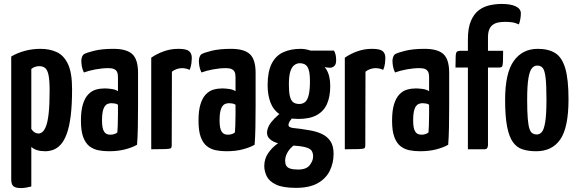

<svg xmlns="http://www.w3.org/2000/svg" viewBox="-20 -758 2929 975"><path d="M86 197Q60 197 48.5 188Q37 179 37 153V-471Q67 -489 105.5 -499.5Q144 -510 185 -510Q233 -510 269 -493Q305 -476 325.5 -432Q346 -388 346 -306Q346 -225 339 -169.5Q332 -114 319 -78.5Q306 -43 288.5 -24Q271 -5 251 2.5Q231 10 209 10Q186 10 168.5 4.5Q151 -1 139 -12V189Q127 192 113 194.5Q99 197 86 197ZM176 -80Q185 -80 194.5 -87Q204 -94 213 -115.5Q222 -137 227 -181Q232 -225 232 -298Q232 -350 226.5 -376.5Q221 -403 209.5 -412.5Q198 -422 179 -422Q157 -422 139 -408V-103Q147 -91 156 -85.5Q165 -80 176 -80Z M533 10Q505 10 479.5 5Q454 0 434 -15.5Q414 -31 402.5 -62Q391 -93 391 -145Q391 -196 401 -228.5Q411 -261 428.5 -279Q446 -297 467.5 -303Q489 -309 512 -309Q524 -309 544.5 -306.5Q565 -304 579 -295Q579 -295 579 -307.5Q579 -320 579 -336.5Q579 -353 579 -367Q579 -384 574 -393.5Q569 -403 558.5 -407.5Q548 -412 530 -412Q499 -412 464.5 -405.5Q430 -399 406 -390Q398 -406 395.5 -422Q393 -438 393 -449Q393 -458 396 -467.5Q399 -477 405 -482Q417 -490 457 -500Q497 -510 556 -510Q623 -510 652 -483Q681 -456 681 -388V-339Q681 -282 681 -223Q681 -164 680 -112Q679 -60 676 -23Q652 -9 615.5 0.5Q579 10 533 10ZM541 -74Q551 -74 561.5 -77.5Q572 -81 576 -86Q577 -99 578 -123.5Q579 -148 579 -175.5Q579 -203 579 -226Q572 -231 562.5 -232.5Q553 -234 546 -234Q536 -234 527 -230.5Q518 -227 511.5 -217.5Q505 -208 501.5 -191Q498 -174 498 -148Q498 -126 500.5 -112.5Q503 -99 508.5 -90Q514 -81 522 -77.5Q530 -74 541 -74Z M748 0V-465Q775 -484 810.5 -497Q846 -510 886 -510Q926 -510 940 -498.5Q954 -487 954 -463Q954 -453 952 -436.5Q950 -420 943 -403Q933 -408 923 -410Q913 -412 903 -412Q892 -412 878 -407.5Q864 -403 853 -394L852 -19Q852 -9 847.5 -5.5Q843 -2 821.5 -1Q800 0 748 0Z M1130 10Q1102 10 1076.5 5Q1051 0 1031 -15.5Q1011 -31 999.5 -62Q988 -93 988 -145Q988 -196 998 -228.5Q1008 -261 1025.5 -279Q1043 -297 1064.5 -303Q1086 -309 1109 -309Q1121 -309 1141.5 -306.5Q1162 -304 1176 -295Q1176 -295 1176 -307.5Q1176 -320 1176 -336.5Q1176 -353 1176 -367Q1176 -384 1171 -393.5Q1166 -403 1155.5 -407.5Q1145 -412 1127 -412Q1096 -412 1061.5 -405.5Q1027 -399 1003 -390Q995 -406 992.5 -422Q990 -438 990 -449Q990 -458 993 -467.5Q996 -477 1002 -482Q1014 -490 1054 -500Q1094 -510 1153 -510Q1220 -510 1249 -483Q1278 -456 1278 -388V-339Q1278 -282 1278 -223Q1278 -164 1277 -112Q1276 -60 1273 -23Q1249 -9 1212.5 0.5Q1176 10 1130 10ZM1138 -74Q1148 -74 1158.5 -77.5Q1169 -81 1173 -86Q1174 -99 1175 -123.5Q1176 -148 1176 -175.5Q1176 -203 1176 -226Q1169 -231 1159.5 -232.5Q1150 -234 1143 -234Q1133 -234 1124 -230.5Q1115 -227 1108.5 -217.5Q1102 -208 1098.5 -191Q1095 -174 1095 -148Q1095 -126 1097.5 -112.5Q1100 -99 1105.5 -90Q1111 -81 1119 -77.5Q1127 -74 1138 -74Z M1483 196Q1416 196 1381 179Q1346 162 1334 136Q1322 110 1322 85Q1322 49 1342 19.5Q1362 -10 1394 -32Q1426 -54 1464 -65L1498 -35Q1480 -28 1463.5 -13Q1447 2 1437.5 20.5Q1428 39 1428 59Q1428 73 1433.5 83Q1439 93 1453.5 98Q1468 103 1494 103Q1536 103 1553 80.5Q1570 58 1570 37Q1570 19 1562.5 7.5Q1555 -4 1530.5 -10.5Q1506 -17 1456 -20Q1419 -23 1392 -30.5Q1365 -38 1350 -52Q1335 -66 1336 -86Q1337 -103 1346 -120Q1355 -137 1373.5 -156Q1392 -175 1420 -195L1481 -175Q1479 -174 1470 -165Q1461 -156 1453 -144.5Q1445 -133 1445 -123Q1445 -110 1473 -107.5Q1501 -105 1542 -98Q1584 -92 1613 -78.5Q1642 -65 1658 -41Q1674 -17 1674 23Q1674 70 1654.5 109.5Q1635 149 1593 172.5Q1551 196 1483 196ZM1495 -154Q1436 -154 1402 -176.5Q1368 -199 1353.5 -237.5Q1339 -276 1339 -325Q1339 -394 1359.5 -434.5Q1380 -475 1418 -492.5Q1456 -510 1507 -510Q1520 -510 1535.5 -507Q1551 -504 1565 -498L1584 -453Q1617 -438 1637 -406Q1657 -374 1657 -321Q1657 -267 1640.5 -230Q1624 -193 1588.5 -173.5Q1553 -154 1495 -154ZM1500 -230Q1518 -230 1530 -240.5Q1542 -251 1548 -277Q1554 -303 1554 -347Q1554 -397 1542 -417Q1530 -437 1503 -437Q1487 -437 1474 -427Q1461 -417 1454 -394Q1447 -371 1447 -329Q1447 -294 1451.5 -272Q1456 -250 1467.5 -240Q1479 -230 1500 -230ZM1654 -414Q1639 -414 1616.5 -420.5Q1594 -427 1571 -436Q1548 -445 1533.5 -452Q1519 -459 1519 -459L1520 -501H1676Q1681 -493 1684 -481Q1687 -469 1687 -452Q1687 -432 1678 -423Q1669 -414 1654 -414Z M1731 0V-465Q1758 -484 1793.5 -497Q1829 -510 1869 -510Q1909 -510 1923 -498.5Q1937 -487 1937 -463Q1937 -453 1935 -436.5Q1933 -420 1926 -403Q1916 -408 1906 -410Q1896 -412 1886 -412Q1875 -412 1861 -407.5Q1847 -403 1836 -394L1835 -19Q1835 -9 1830.5 -5.5Q1826 -2 1804.5 -1Q1783 0 1731 0Z M2113 10Q2085 10 2059.5 5Q2034 0 2014 -15.5Q1994 -31 1982.5 -62Q1971 -93 1971 -145Q1971 -196 1981 -228.5Q1991 -261 2008.5 -279Q2026 -297 2047.5 -303Q2069 -309 2092 -309Q2104 -309 2124.5 -306.5Q2145 -304 2159 -295Q2159 -295 2159 -307.5Q2159 -320 2159 -336.5Q2159 -353 2159 -367Q2159 -384 2154 -393.5Q2149 -403 2138.5 -407.5Q2128 -412 2110 -412Q2079 -412 2044.5 -405.5Q2010 -399 1986 -390Q1978 -406 1975.5 -422Q1973 -438 1973 -449Q1973 -458 1976 -467.5Q1979 -477 1985 -482Q1997 -490 2037 -500Q2077 -510 2136 -510Q2203 -510 2232 -483Q2261 -456 2261 -388V-339Q2261 -282 2261 -223Q2261 -164 2260 -112Q2259 -60 2256 -23Q2232 -9 2195.5 0.5Q2159 10 2113 10ZM2121 -74Q2131 -74 2141.5 -77.5Q2152 -81 2156 -86Q2157 -99 2158 -123.5Q2159 -148 2159 -175.5Q2159 -203 2159 -226Q2152 -231 2142.5 -232.5Q2133 -234 2126 -234Q2116 -234 2107 -230.5Q2098 -227 2091.5 -217.5Q2085 -208 2081.5 -191Q2078 -174 2078 -148Q2078 -126 2080.5 -112.5Q2083 -99 2088.5 -90Q2094 -81 2102 -77.5Q2110 -74 2121 -74Z M2356 0V-415H2293Q2293 -455 2294 -473Q2295 -491 2300.5 -495.5Q2306 -500 2318 -500H2356V-558Q2356 -616 2371.5 -652Q2387 -688 2412 -706.5Q2437 -725 2467.5 -731.5Q2498 -738 2528 -738Q2574 -738 2599.5 -725.5Q2625 -713 2625 -690Q2625 -678 2622.5 -662.5Q2620 -647 2615 -634Q2596 -643 2578 -645Q2560 -647 2546 -647Q2527 -647 2511 -644Q2495 -641 2483 -632.5Q2471 -624 2464.5 -608.5Q2458 -593 2458 -568V-500H2535Q2535 -461 2534 -442.5Q2533 -424 2529 -419.5Q2525 -415 2516 -415H2458V-19Q2458 -18 2455.5 -9Q2453 0 2439 0Z M2703 10Q2664 10 2634 0.5Q2604 -9 2584.5 -36.5Q2565 -64 2555 -115.5Q2545 -167 2545 -251Q2545 -387 2589 -448.5Q2633 -510 2711 -510Q2765 -510 2799.5 -488.5Q2834 -467 2850.5 -411Q2867 -355 2867 -254Q2867 -111 2825.5 -50.5Q2784 10 2703 10ZM2706 -75Q2720 -75 2731 -87Q2742 -99 2748.5 -137Q2755 -175 2755 -252Q2755 -327 2750.5 -364Q2746 -401 2736 -413Q2726 -425 2708 -425Q2693 -425 2681.5 -412Q2670 -399 2663.5 -361.5Q2657 -324 2657 -251Q2657 -192 2660 -156Q2663 -120 2669 -103Q2675 -86 2684.5 -80.5Q2694 -75 2706 -75Z"/></svg>

Font: Yanone Kaffeesatz SemiBold
Style: Regular
Weight: 600
Designer: Yanone (Cyrillic: Daniel Pouzeot, Huerta Tipografica, and Cyreal)
Foundry: Yanone
Version: Version 2.003